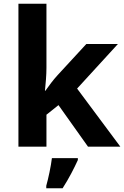

<svg xmlns="http://www.w3.org/2000/svg" viewBox="-20 -846 660 1021"><path d="M227 -486V-826H78V-66H227V-236L291 -287L448 -66H620L390 -375L607 -612H439L286 -446C262 -420 241 -391 221 -363H219C223 -404 227 -445 227 -486ZM394 5V-5H256C251 38 237 103 226 142V155H313C347 102 374 49 394 5Z"/></svg>

Font: Noto Sans Malayalam UI
Style: Bold
Weight: 700
Designer: Jelle Bosma - Monotype Design Team
Foundry: Monotype Imaging Inc.
Version: Version 2.104